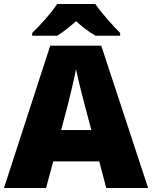

<svg xmlns="http://www.w3.org/2000/svg" viewBox="-20 -947 766 967"><path d="M460 -927H268C238 -881 180 -817 142 -781V-767H268C303 -789 328 -810 363 -840C398 -810 426 -787 461 -767H585V-781C551 -815 491 -881 460 -927ZM515 0H726L490 -717H233L0 0H212L248 -134H480ZM409 -409 440 -292H288L319 -409C331 -456 354 -550 363 -599C372 -550 399 -447 409 -409Z"/></svg>

Font: Noto Sans Gurmukhi Black
Style: Regular
Weight: 900
Designer: Jelle Bosma - Monotype Design Team
Foundry: Monotype Imaging Inc.
Version: Version 2.004